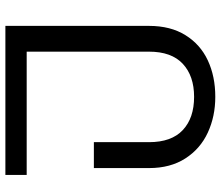

<svg xmlns="http://www.w3.org/2000/svg" viewBox="-72 -728 800 695"><g transform="rotate(90 327.5 -380.0)"><path d="M612.8 -77.1V0H73.2V-520Q73.2 -597.7 106.7 -651.6Q140.1 -705.6 198 -732.7Q255.9 -759.8 330.1 -759.8Q400.9 -759.8 459.5 -732.7Q518.1 -705.6 553 -651.4Q587.9 -597.2 587.9 -520V-320.3H494.1V-520Q494.1 -601.1 450.4 -642.1Q406.7 -683.1 330.1 -683.1Q254.4 -683.1 210.4 -642.1Q166.5 -601.1 166.5 -520V-77.1Z"/></g></svg>

Font: Mardoto
Style: Regular
Weight: 400
Designer: Christian Robertson, Vahan Hovhannisyan
Foundry: Google
Version: Version 1.000